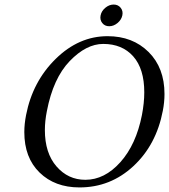

<svg xmlns="http://www.w3.org/2000/svg" viewBox="-20 -818 747 848"><path d="M436 -624Q360.8 -624 287.8 -548.1Q214.8 -472.2 187 -327.1Q178.2 -283.2 178.2 -243.7Q178.2 -142.1 229.5 -83Q280.8 -23.9 356.9 -23.9Q441.9 -23.9 511.5 -101.6Q581.1 -179.2 606.9 -310.1Q617.2 -363.8 617.2 -410.2Q617.2 -514.2 568.4 -569.1Q519.5 -624 436 -624ZM699.2 -329.1Q670.4 -178.2 569.1 -84.2Q467.8 9.8 331.1 9.8Q222.2 9.8 154.8 -55.9Q87.4 -121.6 87.4 -234.4Q87.4 -270.5 95.2 -310.1Q124 -458 226.1 -558.1Q328.1 -658.2 455.1 -658.2Q565.9 -658.2 636.2 -588.4Q706.5 -518.6 706.5 -402.8Q706.5 -366.7 699.2 -329.1ZM431.6 -716.3Q420.4 -730.5 424.3 -750Q428.2 -769.5 445.3 -783.7Q462.4 -797.9 481.9 -797.9Q501.5 -797.9 512.9 -783.7Q524.4 -769.5 520.3 -750Q516.1 -730.5 499 -716.3Q481.9 -702.1 462.4 -702.1Q442.9 -702.1 431.6 -716.3Z"/></svg>

Font: Linux Libertine
Style: Italic
Weight: 400
Italic angle: -12°
Designer: Philipp H. Poll
Foundry: Philipp H. Poll
Version: Version 5.1.6 ; ttfautohint (v0.9)